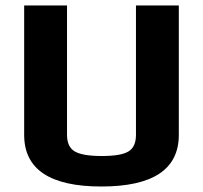

<svg xmlns="http://www.w3.org/2000/svg" viewBox="-20 -669 739 699"><path d="M68 -178V-649H224V-178Q224 -134 252.5 -117.5Q281 -101 351 -101Q420 -101 447.5 -117.5Q475 -134 475 -178V-649H631V-178Q631 10 349 10Q68 10 68 -178Z"/></svg>

Font: Play
Style: Bold
Weight: 700
Designer: Jonas Hecksher (Cyrillic expansion: Cyreal)
Foundry: Jonas Hecksher, Playtype, e-types AS
Version: Version 2.101; ttfautohint (v1.5.65-e2d9)